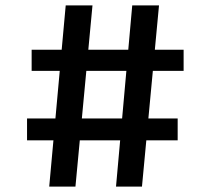

<svg xmlns="http://www.w3.org/2000/svg" viewBox="-20 -690 779 710"><path d="M162 0 223 -670H322L259 0ZM409 0 469 -670H568L505 0ZM659 -428H97V-506H659ZM637 -171H80V-252H637Z"/></svg>

Font: Tracken
Style: Regular
Weight: 400
Designer: Eben Sorkin
Foundry: Eben Sorkin
Version: Version 2.001